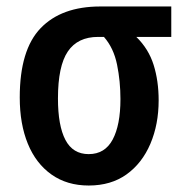

<svg xmlns="http://www.w3.org/2000/svg" viewBox="-20 -563 578 593"><path d="M254 10Q187 10 139 -24Q91 -58 66 -119Q41 -180 41 -262Q41 -409 105.5 -476Q170 -543 290 -543H509V-449H401Q439 -412 454.5 -362.5Q470 -313 470 -253Q470 -179 444.5 -119Q419 -59 371 -24.5Q323 10 254 10ZM254 -87Q304 -87 328 -132Q352 -177 352 -257Q352 -312 341.5 -363.5Q331 -415 301 -449H283Q220 -449 189.5 -404Q159 -359 159 -259Q159 -175 182 -131Q205 -87 254 -87Z"/></svg>

Font: Noto Sans Condensed SemiBold
Style: Regular
Weight: 600
Width: 3
Designer: Monotype Design Team
Foundry: Monotype Imaging Inc.
Version: Version 2.013; ttfautohint (v1.8.4.7-5d5b)